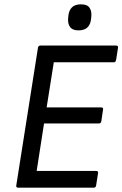

<svg xmlns="http://www.w3.org/2000/svg" viewBox="-20 -865 564 885"><path d="M64 0Q53 0 55 -10L155 -645Q157 -655 166 -655H515Q520 -655 522.5 -652.5Q525 -650 524 -645L515 -588Q514 -584 512 -581Q510 -578 505 -578H228L195 -370H446Q457 -370 455 -360L447 -306Q445 -296 437 -296H183L149 -77H423Q434 -77 432 -67L423 -10Q421 0 413 0ZM342 -725Q314 -725 303 -740.5Q292 -756 294 -780L295 -790Q297 -816 311 -830.5Q325 -845 353 -845Q382 -845 392.5 -829.5Q403 -814 401 -790L400 -780Q398 -754 384 -739.5Q370 -725 342 -725Z"/></svg>

Font: Sofia Sans Hairline
Style: Italic
Weight: 1
Italic angle: -9°
Designer: Botio Nikoltchev, Ani Petrova
Foundry: lettersoup
Version: Version 4.102